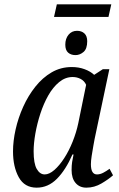

<svg xmlns="http://www.w3.org/2000/svg" viewBox="-20 -855 550 885"><path d="M229 -777 242 -835H493L480 -777ZM328 -601Q307 -601 294 -612.5Q281 -624 281 -649Q281 -677 296 -695Q311 -713 335 -713Q356 -713 369 -701Q382 -689 382 -665Q382 -630 365 -615.5Q348 -601 328 -601ZM149 10Q93 10 66.5 -38Q40 -86 40 -157Q40 -205 52 -258.5Q64 -312 87 -363Q110 -414 143 -455.5Q176 -497 218 -521.5Q260 -546 311 -546Q343 -546 370 -536Q397 -526 414 -510L454 -536H484L416 -214Q414 -203 410 -181Q406 -159 402.5 -136Q399 -113 399 -98Q399 -51 427 -51Q441 -51 455.5 -58.5Q470 -66 485 -77L501 -47Q481 -29 448 -9.5Q415 10 378 10Q347 10 328.5 -11.5Q310 -33 310 -71Q310 -93 312.5 -108.5Q315 -124 319 -143H314Q283 -72 242.5 -31Q202 10 149 10ZM186 -51Q207 -51 230.5 -71.5Q254 -92 276 -126Q298 -160 315 -202.5Q332 -245 341 -288L377 -464Q369 -482 352 -491Q335 -500 315 -500Q281 -500 252.5 -476.5Q224 -453 202.5 -415Q181 -377 166 -331Q151 -285 143 -239.5Q135 -194 135 -158Q135 -101 149.5 -76Q164 -51 186 -51Z"/></svg>

Font: Noto Serif Condensed
Style: Italic
Weight: 400
Width: 3
Italic angle: -12°
Designer: Monotype Design Team
Foundry: Monotype Imaging Inc.
Version: Version 2.014; ttfautohint (v1.8.4.7-5d5b)